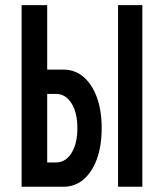

<svg xmlns="http://www.w3.org/2000/svg" viewBox="-20 -713 626 733"><path d="M153.3 0V-92.8H193.4Q230.5 -92.8 252.9 -128.7Q275.4 -164.6 275.4 -223.6Q275.4 -283.2 252.9 -318.8Q230.5 -354.5 193.4 -354.5H143.6V-447.3H221.7Q266.1 -447.3 298.8 -419.4Q331.5 -391.6 349.9 -341.3Q368.2 -291 368.2 -223.6Q368.2 -156.2 349.9 -106Q331.5 -55.7 298.8 -27.8Q266.1 0 221.7 0ZM62.5 0V-693.4H160.2V0ZM430.7 0V-693.4H523.4V0Z"/></svg>

Font: Cascadia Mono PL
Style: Regular
Weight: 400
Monospace: yes
Designer: Aaron Bell
Foundry: Saja Typeworks
Version: Version 2102.003